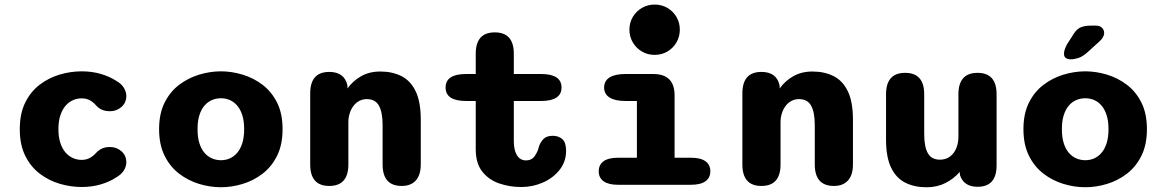

<svg xmlns="http://www.w3.org/2000/svg" viewBox="-20 -794 4992 825"><path d="M331.2 9.5Q284 9.5 237 -4.2Q190.1 -18 151.1 -47.5Q112.1 -77 88.5 -124.5Q65 -172 65 -239Q65 -306 88.5 -353.5Q112.1 -401 151.1 -430.5Q190.1 -460 237 -473.8Q284 -487.5 331.2 -487.5Q374.6 -487.5 412.2 -476.6Q449.8 -465.7 478.6 -447.2Q501.4 -434.6 512.1 -416.9Q522.8 -399.2 522.8 -381.8Q522.8 -352.8 501.9 -334.4Q480.9 -316.1 453 -316.1Q431.8 -316.1 417.5 -322.7Q403.3 -329.2 393.1 -340.8Q381.8 -354.2 366.5 -362.8Q351.2 -371.4 330.8 -371.4Q311 -371.4 293.1 -363.4Q275.2 -355.4 261.3 -339.1Q247.3 -322.8 239.2 -297.9Q231 -272.9 231 -239Q231 -205.1 239.2 -180.1Q247.3 -155.2 261.3 -139.1Q275.2 -123 293.1 -115Q311 -107 330.8 -107Q351.2 -107 366.5 -115.7Q381.8 -124.3 393.1 -137.2Q403.8 -148.7 417.8 -155.5Q431.8 -162.3 453 -162.3Q480.9 -162.3 501.9 -144Q522.8 -125.8 522.8 -96.2Q522.8 -78.8 512.1 -61.5Q501.3 -44.2 478.6 -31.2Q449.8 -12.4 412.2 -1.5Q374.6 9.5 331.2 9.5Z M929.4 10.5Q882.8 10.5 836 -3.6Q789.2 -17.7 750 -47.5Q710.8 -77.4 687.2 -124.9Q663.6 -172.3 663.6 -239Q663.6 -305.7 687.2 -352.9Q710.8 -400.1 750 -429.7Q789.2 -459.3 836 -473.4Q882.8 -487.5 929.4 -487.5Q975.5 -487.5 1022.3 -473.4Q1069.2 -459.3 1108.1 -429.7Q1147.1 -400.1 1170.7 -352.9Q1194.2 -305.7 1194.2 -239Q1194.2 -172.3 1170.7 -124.9Q1147.1 -77.4 1108.1 -47.5Q1069.2 -17.7 1022.3 -3.6Q975.5 10.5 929.4 10.5ZM929.4 -105.6Q949.9 -105.6 967.8 -113.5Q985.6 -121.5 999.5 -137.8Q1013.4 -154.2 1021.2 -179.2Q1029.1 -204.3 1029.1 -239Q1029.1 -273.5 1021.2 -298.5Q1013.4 -323.5 999.5 -339.9Q985.6 -356.2 967.8 -364Q949.9 -371.8 929.4 -371.8Q908.9 -371.8 890.6 -364Q872.2 -356.2 858.3 -339.9Q844.4 -323.5 836.6 -298.5Q828.8 -273.5 828.8 -239Q828.8 -204.3 836.6 -179.2Q844.4 -154.2 858.3 -137.8Q872.2 -121.5 890.6 -113.5Q908.9 -105.6 929.4 -105.6Z M1706.2 5Q1624 5 1624 -87.3V-256.1Q1624 -311.2 1608.4 -339.7Q1592.8 -368.1 1556.1 -368.1Q1538.6 -368.1 1524 -360.5Q1509.4 -352.8 1499 -339.2Q1488.6 -325.6 1482.8 -307.5Q1476.9 -289.5 1476.9 -268.8V-87.3Q1476.9 5 1394.7 5Q1312.9 5 1312.9 -87.3V-392.8Q1312.9 -485 1394.7 -485Q1459.8 -485 1472.8 -427.3L1473.2 -414Q1495.6 -445.7 1531.1 -466.2Q1566.7 -486.7 1614.2 -486.7Q1665.5 -486.7 1704.8 -467Q1744.1 -447.2 1766 -401.9Q1788 -356.5 1788 -279.8V-87.3Q1788 -42.5 1766.9 -18.8Q1745.8 5 1706.2 5Z M1982.8 -360.1Q1894.7 -360.1 1894.7 -418.1Q1894.7 -476 1982.8 -476H2024.2V-563.1Q2024.2 -654.9 2106.1 -654.9Q2187.8 -654.9 2187.8 -563.1V-476H2304.7Q2392.8 -476 2392.8 -418.1Q2392.8 -360.1 2304.7 -360.1H2187.8V-190.1Q2187.8 -161.1 2194.4 -142Q2200.9 -123 2212.7 -113.8Q2224.4 -104.7 2239.9 -104.7Q2264.7 -104.7 2278 -124Q2291.4 -143.3 2295.9 -164.8Q2302.2 -183.2 2315.3 -196.8Q2328.4 -210.5 2355.3 -210.5Q2380.2 -210.5 2396.3 -196.2Q2412.4 -181.9 2412.4 -145.7Q2412.4 -99.5 2384.8 -64.4Q2357.2 -29.3 2313.2 -9.9Q2269.2 9.6 2220 9.6Q2169.7 9.6 2124.8 -5.9Q2079.9 -21.4 2052.1 -56.9Q2024.2 -92.4 2024.2 -152.7V-360.1Z M2636.2 -116.3H2716.7V-360.1H2667.4Q2622.6 -360.1 2599.2 -375Q2575.8 -389.8 2575.8 -418.1Q2575.8 -446.3 2599.2 -461.2Q2622.6 -476 2667.4 -476H2786.8Q2878.6 -476 2878.6 -384.2V-116.3H2948.2Q2990.1 -116.3 3011.2 -101.3Q3032.2 -86.2 3032.2 -57.9Q3032.2 -30.1 3011.2 -15Q2990.1 0 2948.2 0H2636.2Q2594.8 0 2573.7 -15Q2552.7 -30.1 2552.7 -57.9Q2552.7 -86.2 2573.7 -101.3Q2594.8 -116.3 2636.2 -116.3ZM2684.5 -666.6Q2684.5 -696.7 2699.1 -721.2Q2713.7 -745.7 2738.2 -760Q2762.8 -774.4 2792.8 -774.4Q2823.3 -774.4 2847.8 -760Q2872.3 -745.7 2886.7 -721.2Q2901.1 -696.7 2901.1 -666.6Q2901.1 -636.5 2886.7 -611.8Q2872.3 -587 2847.8 -572.6Q2823.3 -558.2 2792.8 -558.2Q2762.8 -558.2 2738.2 -572.6Q2713.7 -587 2699.1 -611.8Q2684.5 -636.5 2684.5 -666.6Z M3563.2 5Q3481 5 3481 -87.3V-256.1Q3481 -311.2 3465.4 -339.7Q3449.8 -368.1 3413.1 -368.1Q3395.6 -368.1 3381 -360.5Q3366.4 -352.8 3356 -339.2Q3345.6 -325.6 3339.8 -307.5Q3333.9 -289.5 3333.9 -268.8V-87.3Q3333.9 5 3251.7 5Q3169.9 5 3169.9 -87.3V-392.8Q3169.9 -485 3251.7 -485Q3316.8 -485 3329.8 -427.3L3330.2 -414Q3352.6 -445.7 3388.1 -466.2Q3423.7 -486.7 3471.2 -486.7Q3522.5 -486.7 3561.8 -467Q3601.1 -447.2 3623 -401.9Q3645 -356.5 3645 -279.8V-87.3Q3645 -42.5 3623.9 -18.8Q3602.8 5 3563.2 5Z M3869.4 -481Q3951.2 -481 3951.2 -388.8V-218.7Q3951.2 -163.5 3966.8 -135.7Q3982.3 -107.9 4018.9 -107.9Q4043.8 -107.9 4061.4 -120.9Q4079.1 -133.8 4088.7 -156.4Q4098.2 -179 4098.2 -206.8V-388.8Q4098.2 -481 4180.5 -481Q4262.2 -481 4262.2 -388.8V-83.2Q4262.2 8.6 4180.5 8.6Q4121.2 8.6 4104.9 -41.6L4103.7 -55.3Q4078.8 -26.1 4042.7 -7.7Q4006.6 10.7 3960.8 10.7Q3909.9 10.7 3870.7 -8.6Q3831.4 -27.9 3809.3 -72.9Q3787.2 -117.9 3787.2 -194.6V-388.8Q3787.2 -481 3869.4 -481Z M4643.4 10.5Q4596.8 10.5 4550 -3.6Q4503.2 -17.7 4464 -47.5Q4424.8 -77.4 4401.2 -124.9Q4377.6 -172.3 4377.6 -239Q4377.6 -305.7 4401.2 -352.9Q4424.8 -400.1 4464 -429.7Q4503.2 -459.3 4550 -473.4Q4596.8 -487.5 4643.4 -487.5Q4689.5 -487.5 4736.3 -473.4Q4783.2 -459.3 4822.1 -429.7Q4861.1 -400.1 4884.7 -352.9Q4908.2 -305.7 4908.2 -239Q4908.2 -172.3 4884.7 -124.9Q4861.1 -77.4 4822.1 -47.5Q4783.2 -17.7 4736.3 -3.6Q4689.5 10.5 4643.4 10.5ZM4643.4 -105.6Q4663.9 -105.6 4681.8 -113.5Q4699.6 -121.5 4713.5 -137.8Q4727.4 -154.2 4735.2 -179.2Q4743.1 -204.3 4743.1 -239Q4743.1 -273.5 4735.2 -298.5Q4727.4 -323.5 4713.5 -339.9Q4699.6 -356.2 4681.8 -364Q4663.9 -371.8 4643.4 -371.8Q4622.9 -371.8 4604.6 -364Q4586.2 -356.2 4572.3 -339.9Q4558.4 -323.5 4550.6 -298.5Q4542.8 -273.5 4542.8 -239Q4542.8 -204.3 4550.6 -179.2Q4558.4 -154.2 4572.3 -137.8Q4586.2 -121.5 4604.6 -113.5Q4622.9 -105.6 4643.4 -105.6ZM4580.1 -539.1Q4569.3 -539.1 4560.5 -544.2Q4551.8 -549.2 4551.8 -563.7Q4551.8 -580.1 4566.2 -605.8L4584 -633.3Q4602.2 -666.1 4620.1 -675Q4637.9 -684 4671.4 -684H4687.3Q4705.4 -684 4714.9 -674.9Q4724.4 -665.8 4724.4 -652.2Q4724.4 -633.4 4702.5 -614.4L4651.4 -568.2Q4630.9 -550.2 4613.3 -544.7Q4595.7 -539.1 4580.1 -539.1Z"/></svg>

Font: Sono ExtraLight
Style: Regular
Weight: 200
Designer: Tyler Finck
Foundry: Tyler Finck
Version: Version 2.112